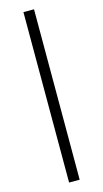

<svg xmlns="http://www.w3.org/2000/svg" viewBox="-153 -835 601 1121"><g transform="rotate(-15 148.0 -275.0)"><path d="M116 -790H180V240H116Z"/></g></svg>

Font: Enriqueta
Style: Regular
Weight: 400
Designer: Viviana Monsalve, Gustavo Ibarra
Foundry: 72Puntos
Version: Version 2.000